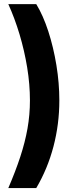

<svg xmlns="http://www.w3.org/2000/svg" viewBox="-20 -785 372 948"><path d="M21 143.6Q56.3 61.7 80 -10.4Q103.7 -82.4 115.8 -150.6Q127.8 -218.8 127.8 -289.1Q127.8 -368.2 114.2 -451.8Q100.5 -535.3 76.5 -615.5Q52.4 -695.7 21 -764.6H159Q192.9 -709.1 218.5 -630.4Q244 -551.8 258.5 -463.2Q273 -374.7 273 -289.1Q273 -172.1 244 -61.7Q215 48.6 159 143.6Z"/></svg>

Font: Inter Khmer Looped
Style: Regular
Weight: 400
Designer: Rasmus Andersson, Sovichet Tep
Foundry: Anagata Design
Version: Version 1.000